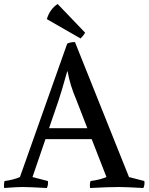

<svg xmlns="http://www.w3.org/2000/svg" viewBox="-24 -938 745 963"><path d="M436 -240H204L139 -50L216 -30Q219 -11 211 5Q121 0 89 0Q72 0 56 1Q40 2 25 3Q10 4 -3 5Q-6 -14 -1 -30Q44 -36 76 -50L313 -719Q328 -727 352 -727L623 -50L700 -30Q703 -11 695 5Q605 0 573 0Q521 0 428 5Q425 -14 430 -30Q477 -36 510 -50ZM315 -580H313Q282 -469 269 -432L222 -295H414L359 -437Q327 -511 315 -580ZM380 -745 211 -842Q225 -891 265 -918L403 -774Q394 -758 380 -745Z"/></svg>

Font: Alike
Style: Regular
Weight: 400
Designer: Cyreal (www.cyreal.org)
Foundry: Cyreal (www.cyreal.org)
Version: Version 1.212